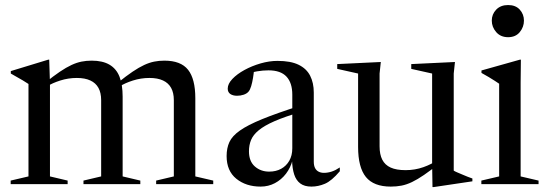

<svg xmlns="http://www.w3.org/2000/svg" viewBox="-20 -750 2230 782"><path d="M183.5 -411V-31.5L255.5 -14.5V0H23.5V-14.5L96 -31.5V-408Q88 -413.5 73 -422.5Q58 -431.5 24 -450.5V-460.5L176.5 -507H180.5ZM479.5 -356.5V-31.5L551.5 -14.5V0H320V-14.5L392 -31.5V-342Q392 -372 381 -392Q370 -412 348 -422.2Q326 -432.5 293 -432.5Q258 -432.5 225.2 -422Q192.5 -411.5 172.5 -398.5L164 -413Q198 -440.5 224 -458Q250 -475.5 271 -485.2Q292 -495 311.8 -499Q331.5 -503 353.5 -503Q398 -503 426 -486.5Q454 -470 466.8 -437.5Q479.5 -405 479.5 -356.5ZM775.5 -350V-31.5L848.5 -14.5V0H616V-14.5L688 -31.5V-342Q688 -372 677 -392Q666 -412 644 -422.2Q622 -432.5 589 -432.5Q554 -432.5 521.2 -422Q488.5 -411.5 468.5 -398.5L460 -413Q494 -440.5 520 -458Q546 -475.5 567 -485.2Q588 -495 607.8 -499Q627.5 -503 649.5 -503Q716.5 -503 746 -465.8Q775.5 -428.5 775.5 -350Z M1202.5 -319.5 1208.5 -295Q1140.5 -275 1098.2 -256.5Q1056 -238 1033.5 -219.2Q1011 -200.5 1002.5 -179.8Q994 -159 994 -134Q994 -93 1018 -72Q1042 -51 1076.5 -51Q1104 -51 1125 -62.5Q1146 -74 1158.2 -95.2Q1170.5 -116.5 1170.5 -146V-364.5Q1170.5 -412.5 1146.8 -438Q1123 -463.5 1073.5 -463.5Q1051 -463.5 1027.5 -459.5Q1004 -455.5 989 -448L1015 -468.5Q1013.5 -451 1010.5 -432.5Q1007.5 -414 1003 -399Q998.5 -384 992 -376.5Q985 -368.5 972.2 -364.2Q959.5 -360 945.5 -360Q928.5 -360 918 -367.2Q907.5 -374.5 907.5 -389Q907.5 -408.5 926.5 -428.5Q945.5 -448.5 975.8 -465Q1006 -481.5 1041.5 -491.8Q1077 -502 1110 -502Q1164 -502 1196.2 -486.2Q1228.5 -470.5 1243.2 -441.5Q1258 -412.5 1258 -373V-92Q1258 -75.5 1263.2 -65.5Q1268.5 -55.5 1277.8 -50.8Q1287 -46 1299.5 -46Q1315 -46 1331 -51.2Q1347 -56.5 1364 -68V-52.5Q1330.5 -13 1303.2 -1.5Q1276 10 1248.5 10Q1220 10 1203 -2.8Q1186 -15.5 1178.2 -39.5Q1170.5 -63.5 1169.5 -97L1171.5 -98Q1163.5 -67 1144.8 -42.5Q1126 -18 1099.5 -4Q1073 10 1041.5 10Q982 10 942.5 -22Q903 -54 903 -114.5Q903 -146.5 914.2 -171.2Q925.5 -196 957 -218.2Q988.5 -240.5 1047.8 -264.8Q1107 -289 1202.5 -319.5Z M1526 -154Q1526 -121 1537 -99.5Q1548 -78 1571.2 -67.5Q1594.5 -57 1632 -57Q1670 -57 1704.5 -69.2Q1739 -81.5 1760 -97.5L1770 -84.5Q1734 -56 1707 -37.5Q1680 -19 1658 -8.5Q1636 2 1615.5 6Q1595 10 1571.5 10Q1502 10 1470.2 -29.2Q1438.5 -68.5 1438.5 -151.5V-450.5L1353.5 -469.5V-489L1531 -497.5L1526 -450.5ZM1741.5 12 1740 -82V-450.5L1655 -469.5V-489L1833 -497.5L1828 -450.5V-55Q1832.5 -52 1842 -48Q1851.5 -44 1862.8 -39.2Q1874 -34.5 1885 -30Q1896 -25.5 1904 -23V-11.5L1746 12Z M2049.5 -598.5Q2019 -598.5 2001 -619.2Q1983 -640 1983 -666Q1983 -692 2001 -710.8Q2019 -729.5 2049.5 -729.5Q2080 -729.5 2097 -710.8Q2114 -692 2114 -666Q2114 -640 2097 -619.2Q2080 -598.5 2049.5 -598.5ZM2101.5 -507 2100.5 -413.5V-31.5L2173.5 -14.5V0H1940.5V-14.5L2013 -31.5V-409Q2007.5 -413 1996.2 -420.2Q1985 -427.5 1970.8 -436Q1956.5 -444.5 1941 -453V-463L2097.5 -507Z"/></svg>

Font: Newsreader 60pt
Style: Regular
Weight: 400
Designer: Hugues Gentile
Foundry: Production Type
Version: Version 1.003